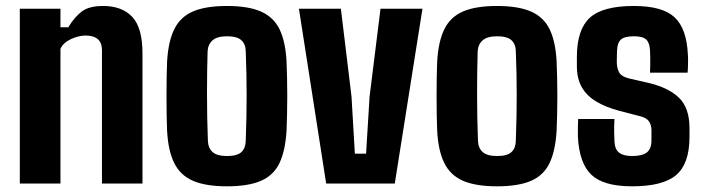

<svg xmlns="http://www.w3.org/2000/svg" viewBox="-20 -630 2415 659"><path d="M48 0V-600H187.5V-536.5H214.5Q236 -572 261 -590.8Q286 -609.5 333.5 -609.5Q399 -609.5 434 -572Q469 -534.5 469 -447V0H330V-459Q329.5 -484 315.2 -496Q301 -508 274 -508Q250 -508 223.5 -495.8Q197 -483.5 187.5 -462.5V0Z M759 9.5Q686 9.5 642.2 -9.5Q598.5 -28.5 577.8 -70.8Q557 -113 553.5 -182Q552.5 -203 552 -234Q551.5 -265 551.5 -299.8Q551.5 -334.5 552 -366Q552.5 -397.5 553.5 -418.5Q557.5 -488.5 578.5 -530.5Q599.5 -572.5 643 -591Q686.5 -609.5 759 -609.5Q833 -609.5 876.5 -590Q920 -570.5 940 -528.5Q960 -486.5 963.5 -418.5Q964.5 -397.5 965.2 -366Q966 -334.5 966 -300.2Q966 -266 965.2 -234.8Q964.5 -203.5 963.5 -182Q959.5 -113 939.5 -70.8Q919.5 -28.5 876 -9.5Q832.5 9.5 759 9.5ZM759 -94.5Q794 -94.5 808.5 -108Q823 -121.5 823.5 -147.5Q825 -191.5 825.8 -229.8Q826.5 -268 826.5 -303.8Q826.5 -339.5 825.8 -376Q825 -412.5 823.5 -453.5Q823 -479 808.2 -492.2Q793.5 -505.5 759 -505.5Q725 -505.5 709.2 -491.2Q693.5 -477 692.5 -453Q691.5 -421 691 -384.2Q690.5 -347.5 690.5 -308Q690.5 -268.5 691.2 -228.2Q692 -188 693.5 -147.5Q694.5 -121.5 709.8 -108Q725 -94.5 759 -94.5Z M1099.5 0 1006 -600H1150L1186.5 -298.5L1198 -102.5H1236.5L1248.5 -298.5L1286 -600H1430L1335 0Z M1686 9.5Q1613 9.5 1569.2 -9.5Q1525.5 -28.5 1504.8 -70.8Q1484 -113 1480.5 -182Q1479.5 -203 1479 -234Q1478.5 -265 1478.5 -299.8Q1478.5 -334.5 1479 -366Q1479.5 -397.5 1480.5 -418.5Q1484.5 -488.5 1505.5 -530.5Q1526.5 -572.5 1570 -591Q1613.5 -609.5 1686 -609.5Q1760 -609.5 1803.5 -590Q1847 -570.5 1867 -528.5Q1887 -486.5 1890.5 -418.5Q1891.5 -397.5 1892.2 -366Q1893 -334.5 1893 -300.2Q1893 -266 1892.2 -234.8Q1891.5 -203.5 1890.5 -182Q1886.5 -113 1866.5 -70.8Q1846.5 -28.5 1803 -9.5Q1759.5 9.5 1686 9.5ZM1686 -94.5Q1721 -94.5 1735.5 -108Q1750 -121.5 1750.5 -147.5Q1752 -191.5 1752.8 -229.8Q1753.5 -268 1753.5 -303.8Q1753.5 -339.5 1752.8 -376Q1752 -412.5 1750.5 -453.5Q1750 -479 1735.2 -492.2Q1720.5 -505.5 1686 -505.5Q1652 -505.5 1636.2 -491.2Q1620.5 -477 1619.5 -453Q1618.5 -421 1618 -384.2Q1617.5 -347.5 1617.5 -308Q1617.5 -268.5 1618.2 -228.2Q1619 -188 1620.5 -147.5Q1621.5 -121.5 1636.8 -108Q1652 -94.5 1686 -94.5Z M2149.5 9.5Q2051.5 9.5 2009.8 -30.2Q1968 -70 1963.5 -161Q1963 -180 1963.5 -197Q1964 -214 1964.5 -221.5H2089Q2087.5 -192.5 2088 -175.5Q2088.5 -158.5 2089 -145.5Q2090 -117.5 2105 -106Q2120 -94.5 2149.5 -94.5Q2184 -94.5 2199.8 -106.5Q2215.5 -118.5 2216 -146.5Q2216 -159.5 2216 -162.8Q2216 -166 2216 -168.8Q2216 -171.5 2216 -184Q2215.5 -202 2207.2 -213.8Q2199 -225.5 2177.5 -231L2106 -249.5Q2059 -262 2026.5 -281.5Q1994 -301 1977 -330.5Q1960 -360 1960 -404Q1960 -413 1960 -420.8Q1960 -428.5 1960 -436Q1960.5 -529 2004.5 -569.2Q2048.5 -609.5 2156 -609.5Q2253.5 -609.5 2295.2 -570.8Q2337 -532 2341 -442.5Q2342 -431.5 2341.5 -409.8Q2341 -388 2340 -380.5H2211Q2211.5 -391.5 2211.8 -406.5Q2212 -421.5 2211.8 -435.8Q2211.5 -450 2211 -458Q2209.5 -483.5 2197.8 -494.5Q2186 -505.5 2156 -505.5Q2124 -505.5 2111.5 -494.5Q2099 -483.5 2098 -458Q2098 -455 2097.5 -446.5Q2097 -438 2097 -416.5Q2097.5 -393.5 2106 -380Q2114.5 -366.5 2140 -360.5L2203.5 -346Q2275 -329.5 2310.8 -294.2Q2346.5 -259 2346.5 -191Q2346.5 -182.5 2346.5 -174.2Q2346.5 -166 2346.5 -157.5Q2346 -68 2300.8 -29.2Q2255.5 9.5 2149.5 9.5Z"/></svg>

Font: Big Shoulders Thin ExtraBold
Style: Regular
Weight: 800
Version: Version 2.002